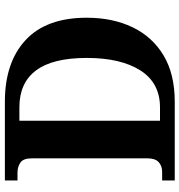

<svg xmlns="http://www.w3.org/2000/svg" viewBox="6 -760 754 807"><g transform="rotate(-90 383.5 -357.0)"><path d="M28 0V-53H64Q89 -53 105 -67.5Q121 -82 121 -115V-601Q121 -636 103.5 -648.5Q86 -661 60 -661H28V-714H359Q524 -714 618 -627Q712 -540 712 -370Q712 -261 672 -177.5Q632 -94 553.5 -47Q475 0 359 0ZM335 -62Q438 -62 490.5 -144.5Q543 -227 543 -370Q543 -513 490.5 -583Q438 -653 336 -653H279V-62Z"/></g></svg>

Font: Noto Serif Sinhala
Style: Bold
Weight: 700
Designer: Jelle Bosma - Monotype Design Team
Foundry: Monotype Imaging Inc.
Version: Version 2.007; ttfautohint (v1.8.4.7-5d5b)